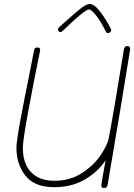

<svg xmlns="http://www.w3.org/2000/svg" viewBox="-20 -937 669 958"><path d="M629 -689 597 -491Q594 -473 590 -449Q586 -425 581 -394L517 -15Q515 -7 511.5 -3Q508 1 499 1Q491 1 488 -2.5Q485 -6 486 -16Q490 -46 507 -137Q464 -75 399 -39Q334 -3 251 -3Q152 -3 107 -60.5Q62 -118 62 -199Q62 -230 80 -328Q98 -426 133 -599L150 -686Q152 -694 155.5 -697Q159 -700 167 -700Q183 -700 180 -684Q148 -528 121 -382Q94 -236 94 -199Q94 -121 135 -78Q176 -35 251 -35Q331 -35 390.5 -74.5Q450 -114 483 -164Q516 -214 522 -245Q542 -344 598 -689Q600 -698 603 -702.5Q606 -707 615 -707Q632 -707 629 -689ZM508 -779Q485 -827 460.5 -858.5Q436 -890 424 -890Q414 -890 380 -862.5Q346 -835 303 -792Q288 -777 281 -777Q276 -777 272.5 -781Q269 -785 269 -790Q269 -796 277 -803L305 -828Q353 -871 382 -894Q411 -917 427 -917Q451 -917 480.5 -878Q510 -839 533 -793Q535 -789 535 -786Q535 -781 530 -776.5Q525 -772 520 -772Q512 -772 508 -779Z"/></svg>

Font: Mali ExtraLight
Style: Italic
Weight: 275
Italic angle: -10°
Version: Version 1.000; ttfautohint (v1.6)